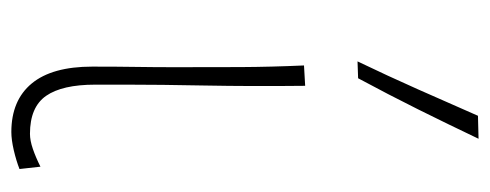

<svg xmlns="http://www.w3.org/2000/svg" viewBox="-276 -558 843 330"><g transform="rotate(90 145.0 -392.5)"><path d="M206.5 9Q152 9 123 -26Q94 -61 94 -130Q94 -173.5 94.5 -205Q95 -236.5 95 -271Q95 -332 94.8 -385Q94.5 -438 92 -494L127 -496Q128 -402.5 126.5 -324Q125 -245.5 125 -191V-135Q125 -78.5 144.2 -50.8Q163.5 -23 209.5 -23Q221 -23 235.5 -28Q250 -33 266 -41L270 -5Q256 0.5 237.8 4.8Q219.5 9 206.5 9ZM85 -586Q110 -638 133 -689.8Q156 -741.5 178.5 -793L218 -794Q193 -741.5 167.5 -690.2Q142 -639 114 -587Z"/></g></svg>

Font: Commissioner Flair Thin
Style: Regular
Weight: 100
Designer: Kostas Bartsokas
Foundry: Kostas Bartsokas
Version: Version 1.000; ttfautohint (v1.8.3)